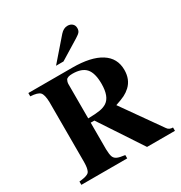

<svg xmlns="http://www.w3.org/2000/svg" viewBox="-205 -1051 1132 1199"><g transform="rotate(-30 361.0 -452.0)"><path d="M708 -23.9V0H506.8L304.2 -307.1H277.8V-115.2Q278.8 -77.6 284.9 -61.3Q291 -44.9 307.6 -36.9Q324.2 -28.8 363.8 -23.9V0H33.2V-23.9Q57.6 -26.4 71.3 -29.5Q85 -32.7 95.2 -38.1Q105.5 -43.5 109.9 -54.2Q114.3 -64.9 116.5 -78.1Q118.7 -91.3 119.1 -115.2V-547.9Q117.7 -601.6 101.6 -618.4Q85.4 -635.3 33.2 -638.2V-662.1H349.1Q483.9 -662.1 554.4 -617.4Q625 -572.8 625 -487.8Q625 -418.9 581.1 -377.9Q561 -359.4 538.1 -347.9Q515.1 -336.4 471.2 -321.8L668 -43Q680.7 -23.9 708 -23.9ZM277.8 -587.9V-337.9Q334.5 -338.9 363.5 -344Q392.6 -349.1 412.1 -361.8Q458 -391.6 458 -483.9Q458 -561 428.2 -595Q398.4 -628.9 331.1 -628.9Q294.4 -628.9 285.2 -613.8Q277.8 -599.1 277.8 -587.9ZM268.1 -723.1 401.9 -877Q425.8 -903.8 454.1 -903.8Q475.1 -903.8 488 -892.1Q501 -880.4 501 -860.8Q501 -844.2 493.4 -834Q485.8 -823.7 461.9 -809.1L321.8 -723.1Z"/></g></svg>

Font: Accordance
Style: Bold
Weight: 700
Version: Version 1.2 (build January 31, 2020) Miklal Software Solutio